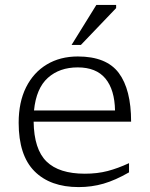

<svg xmlns="http://www.w3.org/2000/svg" viewBox="-20 -752 609 782"><path d="M297 -522Q413.5 -522 463.8 -454.8Q514 -387.5 514 -256.5H117Q118.5 -144 169.5 -94.2Q220.5 -44.5 325.5 -44.5Q376.5 -44.5 418.5 -55.5Q460.5 -66.5 505.5 -87.5V-50Q450 -18 401.8 -4Q353.5 10 300.5 10Q184.5 10 120.2 -54.8Q56 -119.5 56 -252Q56 -336 86.2 -396.5Q116.5 -457 170.8 -489.5Q225 -522 297 -522ZM296.5 -477.5Q222.5 -477.5 175 -435Q127.5 -392.5 118.5 -302H448.5Q447 -386.5 409.5 -432Q372 -477.5 296.5 -477.5ZM271.5 -569 372.5 -732H453V-719L309.5 -569Z"/></svg>

Font: Newsreader 6pt Light
Style: Regular
Weight: 300
Designer: Hugues Gentile
Foundry: Production Type
Version: Version 1.003; ttfautohint (v1.8.3)